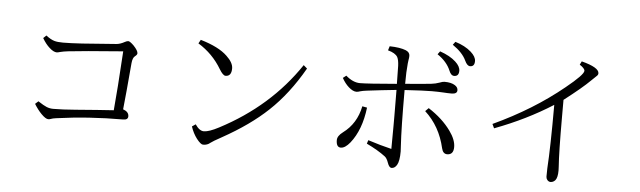

<svg xmlns="http://www.w3.org/2000/svg" viewBox="-51 -1018 4101 1230"><g transform="rotate(5 2000.0 -403.5)"><path d="M690.9 -196.8Q703.1 -325.2 718.3 -578.1Q450.7 -557.6 365.2 -547.4Q336.9 -543.9 317.9 -539.1Q300.3 -534.2 294.9 -534.2Q273.9 -534.2 247.1 -558.6Q221.7 -581.1 200.2 -618.2L219.2 -636.2Q249.5 -612.8 273.4 -606Q293.5 -600.1 329.1 -600.1Q374.5 -600.1 453.1 -605Q518.1 -608.9 669.9 -621.1Q694.3 -622.6 724.1 -639.2Q736.8 -646 745.1 -646Q755.9 -646 781.2 -621.1Q810.1 -590.3 810.1 -573.2Q810.1 -564 795.9 -553.2Q781.2 -542.5 777.8 -507.8Q759.8 -296.9 750 -208Q787.1 -195.3 787.1 -166Q787.1 -143.1 756.3 -143.1Q534.7 -143.1 327.1 -113.8Q305.2 -110.8 295.9 -106.9Q286.1 -103 277.8 -103Q260.7 -103 231.9 -132.3Q207.5 -157.2 185.1 -193.8L205.1 -211.9Q242.2 -187.5 260.7 -180.2Q281.2 -171.9 303.2 -171.9Q362.8 -171.9 446.3 -178.7Q597.2 -190.9 690.9 -196.8Z M1207 -694.8Q1324.7 -660.2 1378.9 -607.9Q1422.9 -566.9 1422.9 -529.8Q1422.9 -479 1384.8 -479Q1368.2 -479 1344.7 -518.1Q1288.6 -612.8 1193.8 -670.9ZM1221.7 -152.8Q1248.5 -112.8 1276.9 -112.8Q1310.1 -112.8 1373 -146Q1690.9 -312 1877.9 -590.8L1900.9 -570.8Q1804.7 -402.3 1684.6 -289.6Q1570.3 -181.6 1396 -85Q1337.9 -53.2 1325.7 -43Q1307.6 -26.9 1279.8 -26.9Q1264.6 -26.9 1238.3 -60.5Q1212.9 -93.8 1198.7 -137.2Z M2740.7 -754.9Q2805.7 -732.4 2842.3 -698.7Q2874 -669.9 2874 -641.1Q2874 -606 2843.8 -606Q2823.2 -606 2811 -637.2Q2787.6 -693.4 2726.1 -734.9ZM2833 -824.2Q2896.5 -804.7 2935.5 -770Q2968.8 -740.2 2968.8 -711.9Q2968.8 -676.8 2939.9 -676.8Q2920.9 -676.8 2905.8 -710Q2883.3 -759.3 2817.9 -804.2ZM2274.9 -360.8 2305.7 -355Q2288.6 -210.4 2219.7 -124Q2188 -85 2160.6 -85Q2130.9 -85 2130.9 -130.9Q2130.9 -158.2 2166 -184.1Q2252 -247.6 2274.9 -360.8ZM2699.7 -386.2Q2790.5 -328.1 2843.8 -253.9Q2883.8 -198.7 2883.8 -151.9Q2883.8 -102.1 2842.8 -102.1Q2815.9 -102.1 2807.6 -137.2Q2775.9 -276.4 2678.7 -365.2ZM2482.9 -523.4Q2482.9 -573.2 2481 -639.2Q2479.5 -676.8 2469.7 -695.3Q2455.1 -719.7 2407.7 -732.4L2416 -759.3Q2482.9 -757.8 2520 -743.2Q2546.9 -732.4 2546.9 -709Q2546.9 -695.8 2543.9 -682.1L2541 -659.2Q2535.6 -607.4 2535.6 -528.3Q2634.3 -535.6 2702.1 -543Q2729.5 -545.9 2754.9 -555.2Q2773.9 -563 2786.1 -563Q2830.1 -563 2853.5 -547.4Q2873 -535.2 2873 -516.1Q2873 -492.2 2836.9 -492.2Q2809.1 -492.2 2785.2 -494.1Q2752 -496.1 2710 -496.1Q2660.2 -496.1 2535.6 -488.3Q2535.6 -240.7 2543 -129.9Q2544.9 -107.9 2544.9 -93.8Q2544.9 -32.2 2529.8 -6.8Q2516.1 16.1 2496.1 16.1Q2480 16.1 2469.7 -14.2Q2459.5 -43.5 2445.8 -53.7Q2398.9 -89.4 2324.7 -125L2332 -147.9Q2415.5 -121.1 2483.9 -105Q2484.9 -170.9 2484.9 -252V-316.9Q2484.9 -389.2 2483.9 -484.4Q2387.2 -474.6 2296.9 -463.4Q2267.6 -460 2252 -455.1Q2238.8 -450.2 2229 -450.2Q2206.1 -450.2 2178.7 -474.6Q2153.8 -496.6 2134.8 -531.2L2155.8 -547.4Q2201.7 -507.3 2247.1 -507.3Q2294.9 -507.3 2482.9 -523.4Z M3555.2 -514.2V-403.8Q3555.2 -176.3 3562 -85.9Q3563 -76.2 3563 -61Q3563 -15.6 3548.8 2Q3535.6 17.1 3518.1 17.1Q3505.9 17.1 3496.6 5.9Q3489.3 -3.4 3489.3 -15.1Q3489.3 -56.2 3490.2 -68.8Q3499 -204.6 3499 -477.1Q3330.6 -370.1 3127.9 -293.9L3115.2 -320.8Q3369.1 -438.5 3561.5 -596.2Q3672.4 -686 3672.4 -710.9Q3672.4 -726.6 3639.2 -748L3650.4 -770Q3763.2 -740.7 3763.2 -703.1Q3763.2 -692.4 3752.9 -684.1Q3740.2 -672.9 3720.2 -652.8Q3669.9 -602.5 3555.2 -514.2Z"/></g></svg>

Font: I.MingCP
Style: Regular
Weight: 400
Designer: I.Font Project
Version: Version 8.000; Sep 06, 2022